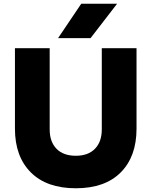

<svg xmlns="http://www.w3.org/2000/svg" viewBox="-20 -988 811 1028"><path d="M60 -299V-730H246V-295Q246 -229 282.5 -191.5Q319 -154 386 -154Q452 -154 488.5 -191.5Q525 -229 525 -295V-730H711V-299Q711 -150 626.5 -65Q542 20 386 20Q230 20 145 -65Q60 -150 60 -299ZM415 -968H607L465 -784H291Z"/></svg>

Font: Sora-SIA ExtraBold
Style: Regular
Weight: 800
Designer: Jonathan Barnbrook, Julián Moncada
Foundry: Barnbrook Fonts
Version: Version 2.000